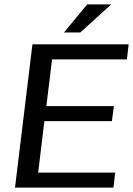

<svg xmlns="http://www.w3.org/2000/svg" viewBox="-20 -850 603 870"><path d="M494 0 502 -68H153L181 -301H487L496 -369H190L216 -581H555L563 -649H127L48 0ZM484 -830H375L270 -703H344Z"/></svg>

Font: Gamestation Display
Style: Italic
Weight: 400
Designer: Jonas Hecksher
Foundry: Jonas Hecksher, Playtypeª, e-types AS
Version: Version 1.003